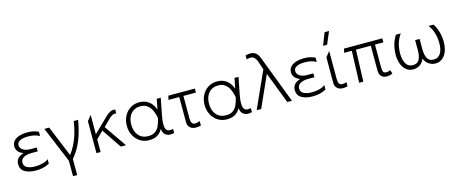

<svg xmlns="http://www.w3.org/2000/svg" viewBox="-49 -1519 5965 2497"><g transform="rotate(-15 2933.5 -271.0)"><path d="M258 15Q166 15 108 -18.2Q50 -51.5 50 -125Q50 -164 72.2 -194.5Q94.5 -225 155 -246Q100.5 -268 81.2 -298.2Q62 -328.5 62 -360Q62 -406 90.8 -435.8Q119.5 -465.5 166.5 -479.8Q213.5 -494 268 -494Q309.5 -494 347.2 -486.8Q385 -479.5 421 -462V-404Q390.5 -423 351.5 -431.5Q312.5 -440 265 -440Q227 -440 194 -432.8Q161 -425.5 140.5 -408.2Q120 -391 120 -361Q120 -320 158.8 -296Q197.5 -272 256 -272H340V-220H256Q213 -220 180 -210Q147 -200 128.5 -179.5Q110 -159 110 -128Q110 -83 150.2 -61Q190.5 -39 261 -39Q316 -39 362.8 -51.8Q409.5 -64.5 438 -89V-28Q398.5 -6.5 353.8 4.2Q309 15 258 15Z M700 210V3L499 -480H564L740 -52H725Q767 -105 800.5 -169.2Q834 -233.5 857.8 -310.8Q881.5 -388 894.5 -480H953.5Q929.5 -336 884.2 -219.8Q839 -103.5 756 -6V210Z M1072 0V-430L1128 -500V-239L1255 -363Q1295 -402 1325.5 -431.5Q1356 -461 1386 -475.8Q1416 -490.5 1454 -485V-433Q1424 -437 1400.5 -425Q1377 -413 1352.8 -388.8Q1328.5 -364.5 1296 -332L1263 -299L1470 0H1400L1222 -263L1128 -170V0Z M1782 15Q1710 15 1656.8 -19.8Q1603.5 -54.5 1574.2 -112.5Q1545 -170.5 1545 -240Q1545 -292 1561.5 -338.2Q1578 -384.5 1609 -419.8Q1640 -455 1683 -475Q1726 -495 1779 -495Q1835.5 -495 1876.8 -474Q1918 -453 1944.8 -418.2Q1971.5 -383.5 1985 -342L2012 -480H2066L2023 -260Q2009 -189 2008.5 -143.2Q2008 -97.5 2020 -73.5Q2032 -49.5 2056.2 -43.5Q2080.5 -37.5 2116 -46V8Q2071.5 20 2037.5 11.8Q2003.5 3.5 1983.8 -22.2Q1964 -48 1962 -89Q1936.5 -39 1892.8 -12Q1849 15 1782 15ZM1783 -39Q1843 -39 1878.2 -66Q1913.5 -93 1932.5 -137.2Q1951.5 -181.5 1963 -234Q1959.5 -250 1953.2 -275.5Q1947 -301 1935.2 -329.5Q1923.5 -358 1903.8 -383.5Q1884 -409 1853.5 -425Q1823 -441 1779 -441Q1726 -441 1687 -416.5Q1648 -392 1626.5 -346.8Q1605 -301.5 1605 -240Q1605 -148 1652.8 -93.5Q1700.5 -39 1783 -39Z M2409 14Q2379.5 14 2355 3Q2330.5 -8 2315.8 -31Q2301 -54 2301 -90V-426H2156L2168 -480H2525V-426H2357V-129Q2357 -82 2370.5 -61Q2384 -40 2413 -40Q2426 -40 2441.8 -43.8Q2457.5 -47.5 2477 -55V4Q2462 8.5 2443.5 11.2Q2425 14 2409 14Z M2829 15Q2757 15 2703.8 -19.8Q2650.5 -54.5 2621.2 -112.5Q2592 -170.5 2592 -240Q2592 -292 2608.5 -338.2Q2625 -384.5 2656 -419.8Q2687 -455 2730 -475Q2773 -495 2826 -495Q2882.5 -495 2923.8 -474Q2965 -453 2991.8 -418.2Q3018.5 -383.5 3032 -342L3059 -480H3113L3070 -260Q3056 -189 3055.5 -143.2Q3055 -97.5 3067 -73.5Q3079 -49.5 3103.2 -43.5Q3127.5 -37.5 3163 -46V8Q3118.5 20 3084.5 11.8Q3050.5 3.5 3030.8 -22.2Q3011 -48 3009 -89Q2983.5 -39 2939.8 -12Q2896 15 2829 15ZM2830 -39Q2890 -39 2925.2 -66Q2960.5 -93 2979.5 -137.2Q2998.5 -181.5 3010 -234Q3006.5 -250 3000.2 -275.5Q2994 -301 2982.2 -329.5Q2970.5 -358 2950.8 -383.5Q2931 -409 2900.5 -425Q2870 -441 2826 -441Q2773 -441 2734 -416.5Q2695 -392 2673.5 -346.8Q2652 -301.5 2652 -240Q2652 -148 2699.8 -93.5Q2747.5 -39 2830 -39Z M3229 0 3451 -492 3411 -607Q3400 -639.5 3380.5 -660.2Q3361 -681 3328 -681Q3320 -681 3305.2 -679.2Q3290.5 -677.5 3274 -673V-725Q3295 -731 3310.5 -733Q3326 -735 3338 -735Q3367.5 -735 3390 -725.2Q3412.5 -715.5 3429 -695.8Q3445.5 -676 3457 -646L3704 0H3641L3479 -423L3290 0Z M3983 15Q3891 15 3833 -18.2Q3775 -51.5 3775 -125Q3775 -164 3797.2 -194.5Q3819.5 -225 3880 -246Q3825.5 -268 3806.2 -298.2Q3787 -328.5 3787 -360Q3787 -406 3815.8 -435.8Q3844.5 -465.5 3891.5 -479.8Q3938.5 -494 3993 -494Q4034.5 -494 4072.2 -486.8Q4110 -479.5 4146 -462V-404Q4115.5 -423 4076.5 -431.5Q4037.5 -440 3990 -440Q3952 -440 3919 -432.8Q3886 -425.5 3865.5 -408.2Q3845 -391 3845 -361Q3845 -320 3883.8 -296Q3922.5 -272 3981 -272H4065V-220H3981Q3938 -220 3905 -210Q3872 -200 3853.5 -179.5Q3835 -159 3835 -128Q3835 -83 3875.2 -61Q3915.5 -39 3986 -39Q4041 -39 4087.8 -51.8Q4134.5 -64.5 4163 -89V-28Q4123.5 -6.5 4078.8 4.2Q4034 15 3983 15Z M4387 14Q4359 14 4335.2 3Q4311.5 -8 4297.2 -30.5Q4283 -53 4283 -88V-430L4339 -500V-128Q4339 -78.5 4351.8 -59.2Q4364.5 -40 4395 -40Q4405 -40 4418.2 -42Q4431.5 -44 4451 -50V6Q4438.5 9.5 4418.8 11.8Q4399 14 4387 14ZM4280 -585 4345 -752H4405L4334 -585Z M4980 14Q4958.5 14 4940.2 7.8Q4922 1.5 4908.5 -11Q4895 -23.5 4887.5 -43.2Q4880 -63 4880 -90V-426H4680L4665 0H4609L4624 -426H4521L4533 -480H5049V-426H4936V-128Q4936 -78.5 4946 -59.2Q4956 -40 4986 -40Q5000.5 -40 5015 -43.5Q5029.5 -47 5042 -53L5057 -3Q5040 4.5 5019.8 9.2Q4999.5 14 4980 14Z M5338.5 15Q5280.5 15 5241 -17.8Q5201.5 -50.5 5181.5 -105.5Q5161.5 -160.5 5161.5 -228Q5161.5 -275 5169.5 -319.2Q5177.5 -363.5 5193.2 -404Q5209 -444.5 5232 -480H5298Q5279.5 -454.5 5265 -425.8Q5250.5 -397 5241 -365.5Q5231.5 -334 5226.5 -299.5Q5221.5 -265 5221.5 -228Q5221.5 -147 5251 -94Q5280.5 -41 5343.5 -40Q5406 -39.5 5430.8 -85.8Q5455.5 -132 5455.5 -209V-347H5515.5V-209Q5515.5 -132 5540.5 -85.8Q5565.5 -39.5 5627.5 -40Q5659 -40.5 5682 -54.5Q5705 -68.5 5720 -93.5Q5735 -118.5 5742.2 -152.8Q5749.5 -187 5749.5 -228Q5749.5 -277.5 5740.8 -322Q5732 -366.5 5715 -406.2Q5698 -446 5673 -480H5739Q5773.5 -427 5791.5 -362.8Q5809.5 -298.5 5809.5 -228Q5809.5 -177.5 5798.2 -133.2Q5787 -89 5764.5 -55.8Q5742 -22.5 5709 -3.8Q5676 15 5632.5 15Q5586 15 5545.2 -12.5Q5504.5 -40 5485.5 -91Q5467 -40 5426 -12.5Q5385 15 5338.5 15Z"/></g></svg>

Font: Geologica-Sharp
Style: Regular
Weight: 100
Designer: Sindre Bremnes, Frode Helland
Foundry: Monokrom Skriftforlag AS
Version: Version 1.010;gftools[0.9.28]